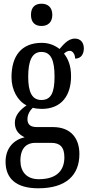

<svg xmlns="http://www.w3.org/2000/svg" viewBox="-20 -778 478 1035"><path d="M204 -638C235 -638 262 -655 262 -698C262 -741 235 -758 204 -758C171 -758 147 -741 147 -698C147 -655 171 -638 204 -638ZM186 237C337 237 408 166 408 52C408 -28 366 -93 265 -93H179C148 -93 128 -104 128 -135C128 -164 144 -185 157 -197C168 -193 193 -191 205 -191C313 -191 363 -265 363 -367C363 -427 346 -462 325 -489C334 -497 343 -504 357 -504C371 -504 385 -486 385 -462C418 -462 432 -488 432 -517C432 -546 416 -570 384 -570C344 -570 318 -532 301 -514C276 -533 246 -547 205 -547C96 -547 42 -477 42 -362C42 -293 75 -234 123 -210C88 -186 60 -156 60 -116C60 -72 87 -50 113 -38C58 -26 10 17 10 94C10 185 68 237 186 237ZM203 -239C153 -239 132 -281 132 -364C132 -451 153 -498 203 -498C255 -498 274 -453 274 -365C274 -280 256 -239 203 -239ZM189 188C122 188 90 146 90 88C90 13 131 -8 169 -8H255C302 -8 327 13 327 70C327 136 291 188 189 188Z"/></svg>

Font: Noto Serif Georgian ExtraCondensed Medium
Style: Regular
Weight: 500
Width: 2
Designer: Monotype Design Team, Akaki Razmadze
Foundry: Google LLC
Version: Version 2.003